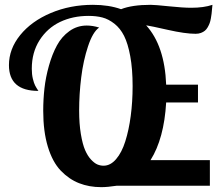

<svg xmlns="http://www.w3.org/2000/svg" viewBox="-20 -770 910 796"><path d="M668.9 -418.9H800.8V-345.2H668.9Q660.2 -195.3 604 -106H850.1V0H463.9Q425.8 5.9 399.9 5.9Q349.6 5.9 307.9 -10.5Q266.1 -26.9 231.9 -62.5Q197.8 -98.1 178.5 -161.4Q159.2 -224.6 159.2 -311Q159.2 -357.4 164.3 -403.6Q169.4 -449.7 182.9 -497.6Q196.3 -545.4 216.1 -581.8Q235.8 -618.2 267.8 -641.1Q299.8 -664.1 339.8 -664.1Q364.3 -664.1 391.1 -655.8Q364.7 -637.7 345 -578.1Q325.2 -518.6 316.7 -449Q308.1 -379.4 308.1 -312Q308.1 -256.8 315.2 -214.4Q322.3 -171.9 332.8 -147.7Q343.3 -123.5 357.4 -108.4Q371.6 -93.3 384 -88.1Q396.5 -83 409.2 -83Q438 -83 461.4 -110.4Q484.9 -137.7 499.5 -184.1Q514.2 -230.5 522 -289.3Q529.8 -348.1 529.8 -413.1Q529.8 -484.4 520 -537.1Q510.3 -589.8 494.4 -621.3Q478.5 -652.8 454.1 -671.9Q429.7 -690.9 404.5 -697.5Q379.4 -704.1 347.2 -704.1Q281.7 -704.1 229 -679Q176.3 -653.8 144 -603.3Q111.8 -552.7 111.8 -484.9Q111.8 -461.9 116.2 -443.6Q120.6 -425.3 125.5 -415.8Q130.4 -406.2 139.2 -393.1Q17.1 -393.1 17.1 -500Q17.1 -566.9 63.7 -624.5Q110.4 -682.1 190.7 -716.1Q271 -750 365.2 -750Q431.2 -750 481.9 -731.9Q527.3 -750 605 -750Q622.1 -750 680.4 -743.9Q738.8 -737.8 772.9 -737.8Q824.7 -737.8 860.8 -750Q860.4 -745.1 859.1 -732.9Q857.9 -720.7 857.2 -713.1Q856.4 -705.6 854.2 -693.6Q852.1 -681.6 849.1 -673.8Q846.2 -666 841.1 -657Q835.9 -647.9 829.3 -642.6Q822.8 -637.2 813 -633.5Q803.2 -629.9 791 -629.9Q748 -629.9 675.8 -646.2Q603.5 -662.6 585.9 -665Q662.6 -580.6 668.9 -418.9Z"/></svg>

Font: Lobster Two
Style: Bold
Weight: 700
Designer: Pablo Impallari
Foundry: Pablo Impallari. www.impallari.com
Version: Version 1.006